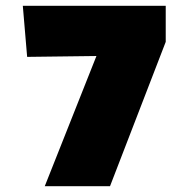

<svg xmlns="http://www.w3.org/2000/svg" viewBox="-20 -645 640 665"><path d="M554 -625H59L74 -448L314 -451L135 0H361L554 -500Z"/></svg>

Font: Black Han Sans
Style: Regular
Weight: 400
Width: 7
Designer: ZESSTYPE
Foundry: ZESSTYPE
Version: Version 1.00